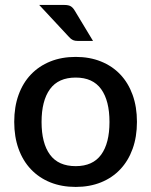

<svg xmlns="http://www.w3.org/2000/svg" viewBox="-20 -748 611 776"><path d="M286 -518Q342.5 -518 388.2 -499.5Q434 -481 466.2 -447Q498.5 -413 516 -364.5Q533.5 -316 533.5 -255.5Q533.5 -195 516 -146.5Q498.5 -98 466.2 -63.8Q434 -29.5 388.2 -11Q342.5 7.5 286 7.5Q229 7.5 183.2 -11Q137.5 -29.5 105 -63.8Q72.5 -98 55 -146.5Q37.5 -195 37.5 -255.5Q37.5 -316 55 -364.5Q72.5 -413 105 -447Q137.5 -481 183.2 -499.5Q229 -518 286 -518ZM286 -76.5Q355 -76.5 388.8 -122.8Q422.5 -169 422.5 -255Q422.5 -341 388.8 -387.8Q355 -434.5 286 -434.5Q216 -434.5 182 -387.8Q148 -341 148 -255Q148 -169 182 -122.8Q216 -76.5 286 -76.5ZM239.5 -728Q258 -728 267 -722Q276 -716 283 -703.5L356 -582.5H295Q282.5 -582.5 274.8 -586Q267 -589.5 259 -598.5L138.5 -728Z"/></svg>

Font: Lato 2
Style: Regular
Weight: 600
Designer: Lukasz Dziedzic with Adam Twardoch and Botio Nikoltchev
Foundry: tyPoland Lukasz Dziedzic
Version: Version 2.015; 2015-08-06; http://www.latofonts.com/